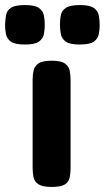

<svg xmlns="http://www.w3.org/2000/svg" viewBox="-87 -730 414 759"><path d="M117 9Q81 9 65 -1.5Q49 -12 45.5 -29.5Q42 -47 42 -66V-415Q42 -435 46 -452Q50 -469 65.5 -479.5Q81 -490 118 -490Q154 -490 169.5 -479Q185 -468 188.5 -451Q192 -434 192 -413V-65Q192 -46 188.5 -28.5Q185 -11 169.5 -1Q154 9 117 9ZM228 -554Q189 -554 173 -565.5Q157 -577 153.5 -595.5Q150 -614 150 -633Q150 -653 153.5 -670.5Q157 -688 173.5 -699Q190 -710 229 -710Q268 -710 284 -698.5Q300 -687 303.5 -669Q307 -651 307 -631Q307 -613 303.5 -595Q300 -577 284 -565.5Q268 -554 228 -554ZM11 -554Q-28 -554 -44 -565.5Q-60 -577 -63.5 -595.5Q-67 -614 -67 -633Q-66 -653 -63 -670.5Q-60 -688 -44 -699Q-28 -710 12 -710Q51 -710 67 -698.5Q83 -687 86.5 -669Q90 -651 90 -631Q90 -613 86.5 -595Q83 -577 67 -565.5Q51 -554 11 -554Z"/></svg>

Font: Fredoka SemiExpanded SemiBold
Style: Regular
Weight: 600
Width: 6
Designer: Ben Nathan
Foundry: Milena B. Brandão, Ben Nathan
Version: Version 2.001